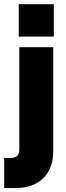

<svg xmlns="http://www.w3.org/2000/svg" viewBox="-50 -732 325 944"><path d="M42 -711.5H214.5V-552H42ZM-29.5 44.5H1.5Q23.5 44.5 34.2 35Q45 25.5 45 1.5V-500H212V7.5Q212 96.5 162.2 144.5Q112.5 192.5 27.5 192.5H-29.5Z"/></svg>

Font: Overused Grotesk ExtraBold
Style: Regular
Weight: 800
Version: Version 0.004